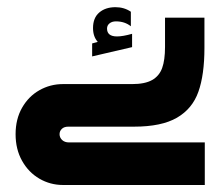

<svg xmlns="http://www.w3.org/2000/svg" viewBox="-20 -528 640 548"><path d="M24.5 -145Q24.5 -188 43 -220.5Q61.5 -253 92.5 -270.5Q123.5 -288 159.5 -288H357Q393.5 -288 414 -299.5Q434.5 -311 442.8 -333.8Q451 -356.5 451 -394V-477.5H563.5V-391.5Q563.5 -314.5 546.2 -266Q529 -217.5 485 -192Q441 -166.5 362.5 -166.5H175Q163 -166.5 156.5 -160.2Q150 -154 150 -145Q150 -135.5 157.2 -128.5Q164.5 -121.5 177 -121.5H564.5V0H160Q123.5 0 92.5 -18Q61.5 -36 43 -69Q24.5 -102 24.5 -145ZM243 -404 259 -408.5Q245.5 -423.5 245.5 -448Q245.5 -477 263.2 -492.2Q281 -507.5 309.5 -507.5Q334.5 -507.5 353.5 -494.5V-453Q336 -467 311 -467Q299.5 -467 292.5 -461.2Q285.5 -455.5 285.5 -446.5Q285.5 -424 314 -424Q330.5 -424 357 -431.5V-393.5L243 -367Z"/></svg>

Font: JuliaMono ExtraBold
Style: Regular
Weight: 800
Monospace: yes
Designer: cormullion
Foundry: corm
Version: Version 0.055; ttfautohint (v1.8.4)